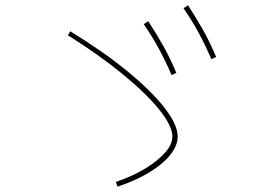

<svg xmlns="http://www.w3.org/2000/svg" viewBox="-20 -765 1040 724"><path d="M417 -79Q481 -101 528.5 -130Q576 -159 603 -190Q630 -221 630 -250Q630 -290 580.5 -351.5Q531 -413 442.5 -485.5Q354 -558 236 -632L245 -647Q368 -572 459 -497.5Q550 -423 600 -359Q650 -295 650 -250Q650 -216 622 -181Q594 -146 543 -115Q492 -84 423 -61ZM627 -482Q605 -533 580 -579.5Q555 -626 522 -674L539 -685Q571 -636 597 -589.5Q623 -543 645 -490ZM777 -542Q755 -593 730 -639.5Q705 -686 672 -734L689 -745Q721 -696 747 -649.5Q773 -603 795 -550Z"/></svg>

Font: M PLUS 1 Code Thin
Style: Regular
Weight: 250
Designer: Coji Morishita
Foundry: UNDERFOREST DESIGN
Version: Version 1.002